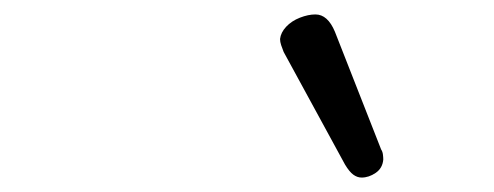

<svg xmlns="http://www.w3.org/2000/svg" viewBox="-20 -871 685 266"><path d="M481 -625Q475 -625 469.5 -629Q464 -633 458 -643L373 -799Q371 -804 369.5 -808.5Q368 -813 368 -817Q369 -826 376.5 -834Q384 -842 395.5 -846.5Q407 -851 417 -851Q434 -851 444 -827L508 -664Q510 -661 510.5 -657Q511 -653 511 -650Q510 -638 500.5 -631.5Q491 -625 481 -625Z"/></svg>

Font: Playwrite US Trad Light
Style: Regular
Weight: 300
Designer: Veronika Burian, José Scaglione
Foundry: TypeTogether
Version: Version 1.003